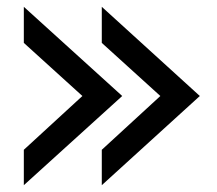

<svg xmlns="http://www.w3.org/2000/svg" viewBox="-20 -550 637 564"><path d="M50 -110 222 -268 50 -424V-530L339 -268L50 -6ZM279 -110 451 -268 279 -424V-530L567 -268L279 -6Z"/></svg>

Font: Bai Jamjuree Medium
Style: Regular
Weight: 500
Version: Version 1.000; ttfautohint (v1.6)